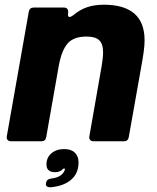

<svg xmlns="http://www.w3.org/2000/svg" viewBox="-20 -599 664 814"><path d="M176 -18Q173 0 155 0H27Q17 0 12 -6Q7 -12 9 -22L102 -549Q105 -567 123 -567H251Q261 -567 265.5 -561Q270 -555 269 -545V-544L268 -538Q268 -527 275 -527Q280 -527 290 -534Q318 -558 349.5 -568.5Q381 -579 420 -579Q593 -579 593 -428Q593 -406 589 -377.5Q585 -349 579 -317L526 -18Q523 0 505 0H377Q367 0 362 -6Q357 -12 359 -22L411 -319Q417 -355 417 -377Q417 -413 400.5 -428.5Q384 -444 347 -444Q292 -444 266.5 -414.5Q241 -385 229 -319ZM192 195Q183 195 178 190.5Q173 186 175 178V176Q178 160 197 158Q237 153 250 131Q254 126 256 116H248Q236 131 213 131Q196 131 186.5 123Q177 115 177 98Q177 69 198 51Q219 33 252 33Q282 33 297.5 48.5Q313 64 313 89Q313 136 281.5 163Q250 190 195 195Z"/></svg>

Font: Open Sauce Two Black Italic
Style: Regular
Weight: 900
Italic angle: -10°
Designer: Alfredo Marco Pradil
Foundry: Creative Sauce Fz LLC
Version: Version 1.477